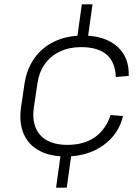

<svg xmlns="http://www.w3.org/2000/svg" viewBox="-20 -810 635 880"><path d="M404 -790 383 -639H334L355 -790ZM307 -101 286 50H237L258 -101ZM281 -93Q208 -93 159 -120Q110 -147 88.5 -196.5Q67 -246 76 -316L92 -424Q102 -493 137.5 -543Q173 -593 230 -620Q287 -647 359 -647Q460 -647 516.5 -597.5Q573 -548 570 -462L511 -457Q508 -526 468.5 -560Q429 -594 351 -594Q297 -594 254 -573.5Q211 -553 184.5 -515Q158 -477 151 -424L135 -316Q124 -236 164.5 -191Q205 -146 289 -146Q364 -146 414 -180.5Q464 -215 487 -283L544 -278Q523 -193 452 -143Q381 -93 281 -93Z"/></svg>

Font: Pathway Extreme 8pt Thin 12pt
Style: Italic
Weight: 100
Italic angle: -8°
Version: Version 1.001;gftools[0.9.26]